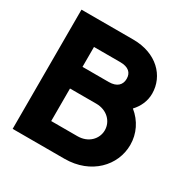

<svg xmlns="http://www.w3.org/2000/svg" viewBox="-164 -866 983 1008"><g transform="rotate(30 327.5 -361.5)"><path d="M45.4 -722.7V0H359.4C520 0 622.6 -110.8 622.6 -235.4C622.6 -303.2 592.3 -365.2 538.6 -408.2C568.8 -440.4 587.4 -481 587.4 -525.9C587.4 -633.3 500.5 -722.7 359.4 -722.7ZM200.2 -465.3V-585.9H359.4C409.2 -585.9 432.6 -563.5 432.6 -526.9C432.6 -490.2 409.2 -465.3 359.4 -465.3ZM200.2 -136.7V-334H359.4C425.3 -334 468.3 -288.1 468.3 -235.4C468.3 -182.6 425.3 -136.7 359.4 -136.7Z"/></g></svg>

Font: Giphurs ExtraBold
Style: Regular
Weight: 800
Version: Version 1.000